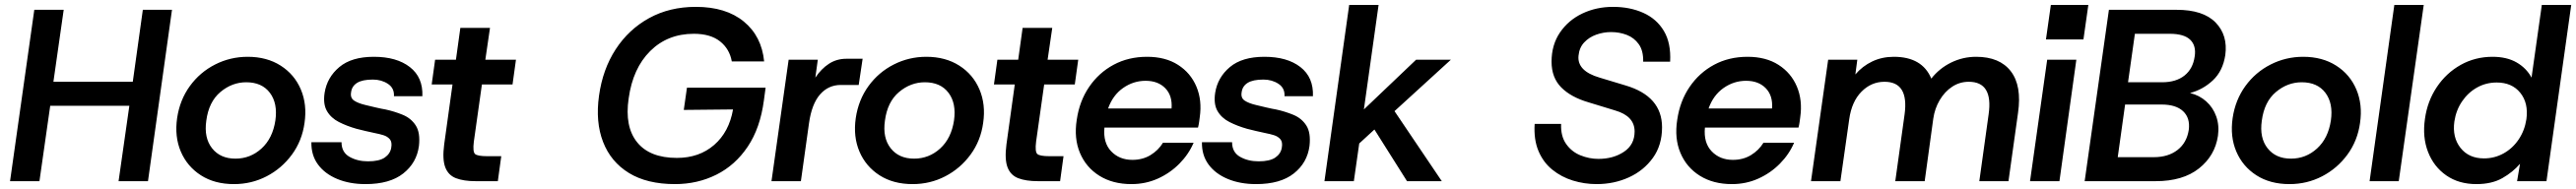

<svg xmlns="http://www.w3.org/2000/svg" viewBox="-20 -740 10515 772"><path d="M21 0 120 -700H240L198 -406H522L563 -700H682L584 0H464L508 -308H185L141 0Z M935 12Q856 12 800 -24Q744 -60 718 -121Q692 -182 703 -258Q714 -332 755 -388.5Q796 -445 858 -476.5Q920 -508 991 -508Q1069 -508 1125.5 -472Q1182 -436 1208 -374.5Q1234 -313 1223 -238Q1213 -165 1171.5 -108.5Q1130 -52 1068.5 -20Q1007 12 935 12ZM941 -92Q1002 -92 1047.5 -133.5Q1093 -175 1104 -248Q1114 -318 1081.5 -361Q1049 -404 985 -404Q927 -404 879.5 -364Q832 -324 822 -247Q812 -177 845.5 -134.5Q879 -92 941 -92Z M1472 12Q1407 12 1356.5 -9Q1306 -30 1278 -68Q1250 -106 1251 -159H1374Q1374 -118 1406.5 -99.5Q1439 -81 1482 -81Q1528 -81 1550.5 -96.5Q1573 -112 1577 -137Q1581 -160 1571 -171.5Q1561 -183 1544.5 -188Q1528 -193 1512 -196Q1494 -200 1471.5 -205Q1449 -210 1435 -214Q1396 -225 1363.5 -241.5Q1331 -258 1314.5 -286.5Q1298 -315 1305 -361Q1315 -424 1365 -466Q1415 -508 1506 -508Q1599 -508 1653 -466Q1707 -424 1704 -347H1588Q1590 -380 1563.5 -397.5Q1537 -415 1502 -415Q1459 -415 1437.5 -401.5Q1416 -388 1413 -363Q1409 -340 1425.5 -329Q1442 -318 1472 -311Q1488 -307 1514 -301Q1540 -295 1553 -293Q1590 -285 1624 -271Q1658 -257 1677 -227.5Q1696 -198 1690 -144Q1681 -75 1626 -31.5Q1571 12 1472 12Z M1921 0Q1873 0 1841.5 -12Q1810 -24 1797.5 -56.5Q1785 -89 1793 -150L1827 -395H1742L1756 -496H1841L1859 -626H1980L1961 -496H2086L2072 -395H1947L1914 -161Q1909 -120 1919 -111Q1929 -102 1969 -102H2026L2012 0Z M2735 12Q2621 12 2547 -33.5Q2473 -79 2441.5 -160.5Q2410 -242 2425 -349Q2440 -457 2493 -538.5Q2546 -620 2629.5 -666Q2713 -712 2820 -712Q2943 -712 3016 -652Q3089 -592 3099 -489H2967Q2958 -540 2919 -571Q2880 -602 2812 -602Q2705 -602 2634 -531.5Q2563 -461 2546 -338Q2529 -223 2580.5 -159Q2632 -95 2743 -95Q2834 -95 2895 -148Q2956 -201 2972 -293L2771 -291L2784 -382H3105L3098 -330Q3083 -217 3032 -141Q2981 -65 2904 -26.5Q2827 12 2735 12Z M3129 0 3199 -496H3318L3308 -423Q3332 -459 3363.5 -479.5Q3395 -500 3435 -500H3501L3485 -393H3412Q3361 -393 3327 -354Q3293 -315 3282 -236L3249 0Z M3705 12Q3626 12 3570 -24Q3514 -60 3488 -121Q3462 -182 3473 -258Q3484 -332 3525 -388.5Q3566 -445 3628 -476.5Q3690 -508 3761 -508Q3839 -508 3895.5 -472Q3952 -436 3978 -374.5Q4004 -313 3993 -238Q3983 -165 3941.5 -108.5Q3900 -52 3838.5 -20Q3777 12 3705 12ZM3711 -92Q3772 -92 3817.5 -133.5Q3863 -175 3874 -248Q3884 -318 3851.5 -361Q3819 -404 3755 -404Q3697 -404 3649.5 -364Q3602 -324 3592 -247Q3582 -177 3615.5 -134.5Q3649 -92 3711 -92Z M4216 0Q4168 0 4136.5 -12Q4105 -24 4092.5 -56.5Q4080 -89 4088 -150L4122 -395H4037L4051 -496H4136L4154 -626H4275L4256 -496H4381L4367 -395H4242L4209 -161Q4204 -120 4214 -111Q4224 -102 4264 -102H4321L4307 0Z M4598 12Q4522 12 4467.5 -22Q4413 -56 4388 -115.5Q4363 -175 4375 -251Q4386 -327 4425.5 -385Q4465 -443 4525.5 -475.5Q4586 -508 4662 -508Q4737 -508 4788.5 -475Q4840 -442 4863.5 -386Q4887 -330 4877 -261Q4876 -253 4874.5 -242Q4873 -231 4870 -219H4488Q4482 -157 4515.5 -122Q4549 -87 4602 -87Q4644 -87 4676 -106.5Q4708 -126 4727 -157H4852Q4832 -110 4794 -71.5Q4756 -33 4706 -10.5Q4656 12 4598 12ZM4656 -410Q4606 -410 4564 -380.5Q4522 -351 4503 -297H4762Q4766 -349 4736.5 -379.5Q4707 -410 4656 -410Z M5107 12Q5042 12 4991.5 -9Q4941 -30 4913 -68Q4885 -106 4886 -159H5009Q5009 -118 5041.5 -99.5Q5074 -81 5117 -81Q5163 -81 5185.5 -96.5Q5208 -112 5212 -137Q5216 -160 5206 -171.5Q5196 -183 5179.5 -188Q5163 -193 5147 -196Q5129 -200 5106.5 -205Q5084 -210 5070 -214Q5031 -225 4998.5 -241.5Q4966 -258 4949.5 -286.5Q4933 -315 4940 -361Q4950 -424 5000 -466Q5050 -508 5141 -508Q5234 -508 5288 -466Q5342 -424 5339 -347H5223Q5225 -380 5198.5 -397.5Q5172 -415 5137 -415Q5094 -415 5072.5 -401.5Q5051 -388 5048 -363Q5044 -340 5060.5 -329Q5077 -318 5107 -311Q5123 -307 5149 -301Q5175 -295 5188 -293Q5225 -285 5259 -271Q5293 -257 5312 -227.5Q5331 -198 5325 -144Q5316 -75 5261 -31.5Q5206 12 5107 12Z M5386 0 5487 -720H5607L5547 -293L5760 -496H5902L5672 -286L5865 0H5723L5590 -211L5528 -154L5506 0Z M6497 12Q6447 12 6400 -2.5Q6353 -17 6316 -47Q6279 -77 6259.5 -123.5Q6240 -170 6244 -234H6352Q6350 -184 6372.5 -152Q6395 -120 6431 -105.5Q6467 -91 6504 -91Q6565 -91 6608.5 -120Q6652 -149 6652 -203Q6652 -266 6572 -289L6464 -322Q6392 -343 6352.5 -383Q6313 -423 6313 -488Q6313 -557 6347.5 -607.5Q6382 -658 6439 -685Q6496 -712 6564 -712Q6633 -712 6687.5 -687.5Q6742 -663 6771.5 -613.5Q6801 -564 6797 -488H6687Q6688 -533 6669 -559.5Q6650 -586 6620 -597.5Q6590 -609 6556 -609Q6525 -609 6495.5 -598.5Q6466 -588 6446 -566.5Q6426 -545 6423 -512Q6417 -450 6509 -423L6615 -391Q6764 -347 6764 -220Q6764 -147 6726.5 -95Q6689 -43 6628.5 -15.5Q6568 12 6497 12Z M7049 12Q6973 12 6918.5 -22Q6864 -56 6839 -115.5Q6814 -175 6826 -251Q6837 -327 6876.5 -385Q6916 -443 6976.5 -475.5Q7037 -508 7113 -508Q7188 -508 7239.5 -475Q7291 -442 7314.5 -386Q7338 -330 7328 -261Q7327 -253 7325.5 -242Q7324 -231 7321 -219H6939Q6933 -157 6966.5 -122Q7000 -87 7053 -87Q7095 -87 7127 -106.5Q7159 -126 7178 -157H7303Q7283 -110 7245 -71.5Q7207 -33 7157 -10.5Q7107 12 7049 12ZM7107 -410Q7057 -410 7015 -380.5Q6973 -351 6954 -297H7213Q7217 -349 7187.5 -379.5Q7158 -410 7107 -410Z M7372 0 7442 -496H7561L7553 -436Q7582 -470 7622 -489Q7662 -508 7710 -508Q7826 -508 7863 -419Q7896 -461 7944 -484.5Q7992 -508 8046 -508Q8142 -508 8187.5 -449Q8233 -390 8217 -279L8178 0H8059L8097 -273Q8116 -406 8016 -406Q7979 -406 7948.5 -386Q7918 -366 7897.5 -331.5Q7877 -297 7871 -255L7836 0H7716L7754 -273Q7772 -406 7672 -406Q7618 -406 7578 -365.5Q7538 -325 7528 -253L7492 0Z M8331 -579 8351 -720H8504L8484 -579ZM8266 0 8336 -496H8455L8386 0Z M8489 0 8588 -700H8864Q8973 -700 9023.5 -648Q9074 -596 9063 -515Q9053 -450 9012.5 -412Q8972 -374 8919 -360Q8957 -351 8985 -326Q9013 -301 9026 -264.5Q9039 -228 9033 -185Q9021 -104 8955.5 -52Q8890 0 8779 0ZM8666 -404H8805Q8862 -404 8896.5 -431.5Q8931 -459 8938 -509Q8945 -553 8920 -577.5Q8895 -602 8836 -602H8694ZM8624 -98H8771Q8830 -98 8868 -127.5Q8906 -157 8914 -210Q8920 -258 8891 -285.5Q8862 -313 8803 -313H8654Z M9325 12Q9246 12 9190 -24Q9134 -60 9108 -121Q9082 -182 9093 -258Q9104 -332 9145 -388.5Q9186 -445 9248 -476.5Q9310 -508 9381 -508Q9459 -508 9515.5 -472Q9572 -436 9598 -374.5Q9624 -313 9613 -238Q9603 -165 9561.5 -108.5Q9520 -52 9458.5 -20Q9397 12 9325 12ZM9331 -92Q9392 -92 9437.5 -133.5Q9483 -175 9494 -248Q9504 -318 9471.5 -361Q9439 -404 9375 -404Q9317 -404 9269.5 -364Q9222 -324 9212 -247Q9202 -177 9235.5 -134.5Q9269 -92 9331 -92Z M9652 0 9753 -720H9873L9771 0Z M10088 12Q10016 12 9965 -23.5Q9914 -59 9890.5 -119.5Q9867 -180 9878 -255Q9888 -327 9926.5 -384.5Q9965 -442 10024 -475Q10083 -508 10154 -508Q10212 -508 10252 -485Q10292 -462 10313 -423L10355 -720H10475L10374 0H10254L10266 -71Q10237 -37 10194 -12.5Q10151 12 10088 12ZM10119 -93Q10162 -93 10199 -113.5Q10236 -134 10260.5 -170.5Q10285 -207 10292 -253Q10301 -319 10267 -361Q10233 -403 10171 -403Q10127 -403 10090.5 -382.5Q10054 -362 10029.5 -326Q10005 -290 9998 -244Q9989 -179 10023 -136Q10057 -93 10119 -93Z"/></svg>

Font: Host Grotesk SemiBold
Style: Italic
Weight: 600
Italic angle: -8°
Designer: Doğukan Karapınar based on Poppins by Indian Type Foundry, Jonny Pinhorn
Foundry: Element Type
Version: Version 1.001; ttfautohint (v1.8.4.7-5d5b)